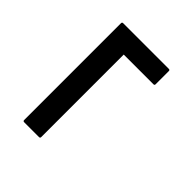

<svg xmlns="http://www.w3.org/2000/svg" viewBox="-21 -575 617 617"><g transform="rotate(-45 287.5 -266.0)"><path d="M65 -302.5V-370Q65 -375 70 -375H510Q515 -375 515 -370V-162.5Q515 -157.5 510 -157.5H450Q445 -157.5 445 -162.5V-297.5H70Q65 -297.5 65 -302.5Z"/></g></svg>

Font: MFEK Sans
Style: Regular
Weight: 400
Designer: Owen Earl
Foundry: indestructible type*
Version: Version 0.001; ttfautohint (v1.8.4.7-5d5b)